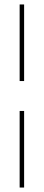

<svg xmlns="http://www.w3.org/2000/svg" viewBox="-20 -740 197 860"><path d="M68 -377V-720H88V-377ZM68 100V-243H88V100Z"/></svg>

Font: DM Sans 28pt Thin
Style: Regular
Weight: 250
Version: Version 4.004;gftools[0.9.30]